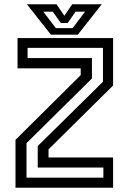

<svg xmlns="http://www.w3.org/2000/svg" viewBox="-20 -878 602 898"><path d="M104 -47H463.5V-94.5H156.5V-195L461.5 -495.5V-654H109V-606.5H410V-511L104 -208.5ZM52.5 0V-224L357.5 -526.5V-558.5H62V-700H509V-478L207 -179.5V-141.5H509V0ZM218 -716 106 -858H244.5L281 -804L317.5 -858H456L344 -716ZM241 -746.5H319.5L378 -823.5H333.5L296.5 -770.5H264.5L227 -823.5H182.5Z"/></svg>

Font: Tourney Thin Medium
Style: Regular
Weight: 500
Version: Version 1.015